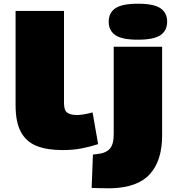

<svg xmlns="http://www.w3.org/2000/svg" viewBox="-20 -799 958 1035"><path d="M325 -740V-244Q325 -203 343.5 -191Q362 -179 394 -179Q411 -179 432 -182.5Q453 -186 479 -193L509 -22Q467 -8 420 1Q373 10 316 10Q233 10 177 -12.5Q121 -35 92.5 -88Q64 -141 64 -232V-740ZM723 -585Q638 -585 602 -609.5Q566 -634 566 -682Q566 -730 602 -754.5Q638 -779 723 -779Q809 -779 845 -754.5Q881 -730 881 -682Q881 -634 845 -609.5Q809 -585 723 -585ZM854 -547V-69Q854 66 788.5 139Q723 212 579 216Q559 216 527 215.5Q495 215 474 214L481 34Q490 33 499 32Q548 28 570.5 4.5Q593 -19 593 -75V-547Z"/></svg>

Font: Georama Extra Expanded ExtraBold
Style: Regular
Weight: 800
Width: 8
Designer: Jean-Baptiste Levee
Foundry: Production Type
Version: Version 1.000